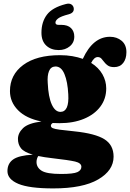

<svg xmlns="http://www.w3.org/2000/svg" viewBox="-20 -802 724 1070"><path d="M395 -70Q511 -58 562 -26Q613 6 613 71Q613 148 527.2 198Q441.5 248 276.5 248Q143 248 82.2 222.5Q21.5 197 21.5 151.5Q21.5 109 53.5 86.5Q85.5 64 163 60Q113.5 45.5 96.8 24Q80 2.5 80 -27.5Q80 -60.5 108.5 -88Q137 -115.5 211 -125Q125.5 -142 80.5 -187.8Q35.5 -233.5 35.5 -294.5Q35.5 -385 109.2 -439.8Q183 -494.5 314.5 -494.5Q351.5 -494.5 383.2 -489Q415 -483.5 441.5 -474Q498 -597 593 -597Q631 -597 657.8 -574.8Q684.5 -552.5 684.5 -511.5Q684.5 -474 666.5 -451Q648.5 -428 616 -428Q594 -428 581.5 -436.5Q569 -445 561 -456Q553 -467 545 -475.5Q537 -484 524.5 -484Q504.5 -484 488 -451.5Q529.5 -425.5 550.8 -388.2Q572 -351 572 -309.5Q572 -251.5 539.2 -207.8Q506.5 -164 447.8 -139.8Q389 -115.5 311 -115.5Q292 -115.5 274 -116.5Q263.5 -110 263.5 -101.5Q263.5 -92.5 274 -87.8Q284.5 -83 313 -79.2Q341.5 -75.5 395 -70ZM288.5 -431.5Q263 -430.5 253 -405.5Q243 -380.5 246 -340Q249.5 -261.5 268.5 -219.8Q287.5 -178 317.5 -178.5Q366 -179.5 360.5 -276Q357 -346.5 339.2 -389.2Q321.5 -432 288.5 -431.5ZM183.5 100.5Q183.5 131.5 212 149.5Q240.5 167.5 320 167.5Q389 167.5 411.2 157.2Q433.5 147 433.5 127.5Q433.5 106.5 398.2 98.2Q363 90 270.5 79.5Q226 74.5 193.5 67.5Q190 71.5 186.8 81Q183.5 90.5 183.5 100.5ZM321 -663.5Q357.5 -663.5 375.8 -645.5Q394 -627.5 394 -598Q394 -564.5 368.8 -543.8Q343.5 -523 307 -523Q264.5 -523 237.8 -548Q211 -573 211 -619.5Q211 -679.5 241.5 -720Q272 -760.5 347 -779.5Q365.5 -784.5 376.5 -778Q387.5 -771.5 390.5 -759Q396 -731.5 363.5 -722.5Q319 -711 304 -699.2Q289 -687.5 289 -676Q289 -663.5 306 -663.5Z"/></svg>

Font: Fraunces 9pt Soft Black
Style: Regular
Weight: 900
Version: Version 1.000;[b76b70a41]